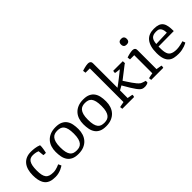

<svg xmlns="http://www.w3.org/2000/svg" viewBox="114 -1722 2674 2674"><g transform="rotate(-45 1451.0 -385.5)"><path d="M46.4 -227.1Q46.4 -284.7 59.8 -331.1Q73.2 -377.4 99.9 -410.2Q126.5 -442.9 166.5 -460.4Q206.5 -478 259.8 -478Q275.9 -478 295.2 -476.8Q314.5 -475.6 334.7 -472.7Q355 -469.7 375.5 -464.6Q396 -459.5 415 -451.2Q416.5 -437 414.8 -418.5Q413.1 -399.9 409.9 -380.9Q406.7 -361.8 403.3 -345Q399.9 -328.1 397.5 -318.4Q383.3 -318.4 373.5 -318.6Q363.8 -318.8 350.1 -320.8L341.3 -406.2Q327.6 -412.6 312.5 -416.5Q297.4 -420.4 283.7 -422.1Q270 -423.8 259.3 -424.3Q248.5 -424.8 243.7 -424.8Q217.3 -424.8 196.5 -415.3Q175.8 -405.8 161.6 -383.5Q147.5 -361.3 140.1 -325Q132.8 -288.6 132.8 -235.4Q132.8 -183.1 140.4 -147.9Q147.9 -112.8 165 -91.6Q182.1 -70.3 210.4 -61Q238.8 -51.8 280.8 -51.8Q302.7 -51.8 324.5 -56.9Q346.2 -62 363.8 -68.1Q381.3 -74.2 392.6 -79.6Q403.8 -85 405.3 -85.4L425.8 -41.5Q421.9 -38.6 407.7 -29.5Q393.6 -20.5 371.3 -10.7Q349.1 -1 319.6 6.6Q290 14.2 255.4 14.2Q228.5 14.2 202.4 10.7Q176.3 7.3 153.1 -2Q129.9 -11.2 110.4 -27.8Q90.8 -44.4 76.7 -71.3Q62.5 -98.1 54.4 -136.5Q46.4 -174.8 46.4 -227.1Z M502.4 -231.9Q502.4 -283.2 516.8 -327.9Q531.2 -372.6 561.3 -406Q591.3 -439.5 637 -458.7Q682.6 -478 745.6 -478Q808.6 -478 848.6 -458.7Q888.7 -439.5 911.9 -406Q935.1 -372.6 943.8 -327.9Q952.6 -283.2 952.6 -231.9Q952.6 -180.7 938 -136Q923.3 -91.3 893.3 -57.9Q863.3 -24.4 817.4 -5.1Q771.5 14.2 709 14.2Q646 14.2 606 -5.1Q565.9 -24.4 543 -57.9Q520 -91.3 511.2 -136Q502.4 -180.7 502.4 -231.9ZM592.3 -231.9Q592.3 -172.4 601.6 -134.8Q610.8 -97.2 628.2 -75.7Q645.5 -54.2 670.4 -46.1Q695.3 -38.1 727.1 -38.1Q755.4 -38.1 780 -46.1Q804.7 -54.2 823 -75.7Q841.3 -97.2 851.8 -134.8Q862.3 -172.4 862.3 -231.9Q862.3 -291 853 -328.9Q843.8 -366.7 826.4 -388.2Q809.1 -409.7 783.9 -417.7Q758.8 -425.8 727.1 -425.8Q699.2 -425.8 674.6 -417.7Q649.9 -409.7 631.6 -388.2Q613.3 -366.7 602.8 -328.9Q592.3 -291 592.3 -231.9Z M1047.4 -231.9Q1047.4 -283.2 1061.8 -327.9Q1076.2 -372.6 1106.2 -406Q1136.2 -439.5 1181.9 -458.7Q1227.5 -478 1290.5 -478Q1353.5 -478 1393.6 -458.7Q1433.6 -439.5 1456.8 -406Q1480 -372.6 1488.8 -327.9Q1497.6 -283.2 1497.6 -231.9Q1497.6 -180.7 1482.9 -136Q1468.3 -91.3 1438.2 -57.9Q1408.2 -24.4 1362.3 -5.1Q1316.4 14.2 1253.9 14.2Q1190.9 14.2 1150.9 -5.1Q1110.8 -24.4 1087.9 -57.9Q1064.9 -91.3 1056.2 -136Q1047.4 -180.7 1047.4 -231.9ZM1137.2 -231.9Q1137.2 -172.4 1146.5 -134.8Q1155.8 -97.2 1173.1 -75.7Q1190.4 -54.2 1215.3 -46.1Q1240.2 -38.1 1272 -38.1Q1300.3 -38.1 1325 -46.1Q1349.6 -54.2 1367.9 -75.7Q1386.2 -97.2 1396.7 -134.8Q1407.2 -172.4 1407.2 -231.9Q1407.2 -291 1397.9 -328.9Q1388.7 -366.7 1371.3 -388.2Q1354 -409.7 1328.9 -417.7Q1303.7 -425.8 1272 -425.8Q1244.1 -425.8 1219.5 -417.7Q1194.8 -409.7 1176.5 -388.2Q1158.2 -366.7 1147.7 -328.9Q1137.2 -291 1137.2 -231.9Z M1579.1 -38.1Q1585 -39.6 1594 -41.5Q1603 -43.5 1614.3 -45.7Q1625.5 -47.9 1637.7 -50Q1649.9 -52.2 1661.6 -54.7V-717.8H1576.7L1571.3 -759.8Q1577.1 -762.2 1590.8 -766.4Q1604.5 -770.5 1621.1 -774.7Q1637.7 -778.8 1655 -782Q1672.4 -785.2 1686.5 -785.2Q1707 -785.2 1718.3 -779.8Q1729.5 -774.4 1735.1 -766.4Q1740.7 -758.3 1741.9 -749Q1743.2 -739.7 1743.2 -732.4V-254.4Q1765.1 -270 1791.3 -289.8Q1817.4 -309.6 1844.5 -330.8Q1871.6 -352.1 1898.4 -373.5Q1925.3 -395 1948.7 -414.1Q1937 -415 1924.3 -416.3Q1911.6 -417.5 1900.1 -418.7Q1888.7 -419.9 1879.2 -421.6Q1869.6 -423.3 1864.3 -424.8Q1863.3 -432.6 1864.3 -444.3Q1865.2 -456.1 1868.7 -463.9H2057.1L2059.1 -423.8L2044.4 -415L1861.8 -273.4Q1878.4 -249 1897 -220.2Q1915.5 -191.4 1935.1 -163.3Q1954.6 -135.3 1974.9 -110.8Q1995.1 -86.4 2015.6 -71.8Q2020 -68.8 2029.3 -64.9Q2038.6 -61 2049.6 -57.1Q2060.5 -53.2 2071.5 -50Q2082.5 -46.9 2089.8 -44.9L2090.8 -13.2Q2080.6 -3.9 2065.4 1Q2050.3 5.9 2034.2 7.1Q2018.1 8.3 2002.2 5.9Q1986.3 3.4 1974.1 -2.4Q1961.9 -8.3 1948 -21.5Q1934.1 -34.7 1914.6 -61.3Q1895 -87.9 1868.7 -130.6Q1842.3 -173.3 1805.2 -238.8L1742.2 -203.6V-53.7L1820.3 -39.6Q1822.8 -30.8 1821 -19.3Q1819.3 -7.8 1815.9 0H1584Z M2260.7 -588.9Q2249 -588.9 2238.5 -591.6Q2228 -594.2 2220.2 -600.8Q2212.4 -607.4 2208 -618.2Q2203.6 -628.9 2203.6 -645Q2203.6 -661.1 2208 -671.9Q2212.4 -682.6 2220.2 -689.2Q2228 -695.8 2238.5 -698.5Q2249 -701.2 2260.7 -701.2Q2272.5 -701.2 2282.5 -698.5Q2292.5 -695.8 2300.3 -689.2Q2308.1 -682.6 2312.5 -671.9Q2316.9 -661.1 2316.9 -645Q2316.9 -628.9 2312.5 -618.2Q2308.1 -607.4 2300.3 -600.8Q2292.5 -594.2 2282.5 -591.6Q2272.5 -588.9 2260.7 -588.9ZM2148.4 -38.1Q2167 -44.4 2188.7 -47.6Q2210.4 -50.8 2229 -54.2V-410.6H2146L2140.6 -452.6Q2149.9 -456.1 2164.8 -460.7Q2179.7 -465.3 2195.8 -469Q2211.9 -472.7 2227.5 -475.3Q2243.2 -478 2254.4 -478Q2275.4 -478 2286.9 -472.7Q2298.3 -467.3 2303.5 -459.5Q2308.6 -451.7 2309.6 -442.4Q2310.5 -433.1 2311 -425.8V-54.2L2395 -39.6Q2396 -29.8 2395 -19Q2394 -8.3 2390.6 0H2152.8Z M2469.2 -210Q2468.8 -281.2 2483.6 -332Q2498.5 -382.8 2525.9 -415.3Q2553.2 -447.8 2592.5 -462.9Q2631.8 -478 2680.7 -478Q2733.9 -478 2768.1 -465.6Q2802.2 -453.1 2821.8 -426.5Q2841.3 -399.9 2848.9 -358.4Q2856.4 -316.9 2856 -258.8L2553.2 -256.3Q2553.2 -221.7 2554.4 -192.9Q2555.7 -164.1 2560.8 -140.9Q2565.9 -117.7 2575.7 -100.3Q2585.4 -83 2602.8 -71.5Q2620.1 -60.1 2645.8 -54.2Q2671.4 -48.3 2708 -48.3Q2726.6 -48.3 2748.3 -51.8Q2770 -55.2 2789.3 -59.6Q2808.6 -64 2822.5 -68.1Q2836.4 -72.3 2840.3 -73.7L2856.9 -32.2Q2853.5 -29.8 2839.4 -22.2Q2825.2 -14.6 2802.5 -6.6Q2779.8 1.5 2749 7.8Q2718.3 14.2 2681.6 14.2Q2636.2 14.2 2597.4 6.1Q2558.6 -2 2530.3 -25.9Q2502 -49.8 2485.8 -93.8Q2469.7 -137.7 2469.2 -210ZM2772 -311.5Q2771 -353 2761.5 -376.5Q2752 -399.9 2738 -411.4Q2724.1 -422.9 2708 -425.5Q2691.9 -428.2 2677.2 -428.2Q2645.5 -428.2 2623.8 -421.1Q2602.1 -414.1 2587.9 -398.9Q2573.7 -383.8 2566.4 -360.1Q2559.1 -336.4 2556.2 -303.7Z"/></g></svg>

Font: Fjord
Style: One
Weight: 400
Designer: Viktoriya Grabowska
Foundry: Viktoriya Grabowska
Version: Version 1.002